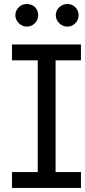

<svg xmlns="http://www.w3.org/2000/svg" viewBox="-20 -926 419 946"><path d="M39.1 -707H378.9V-628.9H39.1ZM39.1 -78.1H378.9V0H39.1ZM253.9 0H166V-707H253.9ZM55.7 -850.6Q55.7 -866.2 63.5 -878.9Q71.3 -891.6 84 -898.9Q96.7 -906.2 111.3 -906.2Q127.9 -906.2 140.6 -899.4Q153.3 -892.6 160.6 -879.9Q168 -867.2 168 -850.6Q168 -835.9 160.6 -823.2Q153.3 -810.5 140.6 -802.7Q127.9 -794.9 111.3 -794.9Q97.7 -794.9 84.5 -802.7Q71.3 -810.5 63.5 -823.7Q55.7 -836.9 55.7 -850.6ZM254.9 -850.6Q254.9 -866.2 262.7 -878.9Q270.5 -891.6 283.7 -898.9Q296.9 -906.2 311.5 -906.2Q327.1 -906.2 339.8 -898.9Q352.5 -891.6 359.9 -878.9Q367.2 -866.2 367.2 -850.6Q367.2 -835.9 359.9 -823.2Q352.5 -810.5 339.8 -802.7Q327.1 -794.9 311.5 -794.9Q296.9 -794.9 283.7 -802.7Q270.5 -810.5 262.7 -823.7Q254.9 -836.9 254.9 -850.6Z"/></svg>

Font: Pretendard GOV Variable
Style: Regular
Weight: 400
Designer: Base glyphs from Inter by Rasmus Andersson; Hangul glyphs from Noto Sans CJK(Source Han Sans) by Jang Soo-young and Kang
Foundry: Kil Hyung-jin
Version: Version 1.307;Glyphs 3.2 (3192)